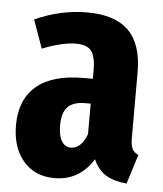

<svg xmlns="http://www.w3.org/2000/svg" viewBox="-45 -589 548 646"><g transform="rotate(5 228.5 -265.5)"><path d="M410.2 -141.1Q410.2 -115.7 416 -103.8Q421.9 -91.8 437 -85L405.8 14.2Q362.8 10.3 335.4 -6.3Q308.1 -22.9 293 -58.1Q246.6 17.1 162.1 17.1Q96.2 17.1 57.1 -28.3Q18.1 -73.7 18.1 -148.9Q18.1 -235.8 72 -281.5Q126 -327.1 230 -327.1H262.2V-355Q262.2 -402.8 247.3 -421.4Q232.4 -439.9 195.8 -439.9Q149.4 -439.9 82 -413.1L47.9 -508.8Q134.3 -547.9 224.1 -547.9Q318.4 -547.9 364.3 -502.2Q410.2 -456.5 410.2 -362.8ZM208 -89.8Q243.2 -89.8 262.2 -140.1V-243.2H244.1Q203.1 -243.2 184.6 -223.6Q166 -204.1 166 -162.1Q166 -127 177.2 -108.4Q188.5 -89.8 208 -89.8Z"/></g></svg>

Font: Fira Sans Compressed
Style: Bold
Weight: 700
Width: 1
Designer: Carrois Corporate & Edenspiekermann AG
Foundry: Carrois Corporate GbR & Edenspiekermann AG
Version: Version 4.203;PS 004.203;hotconv 1.0.88;makeotf.lib2.5.64775